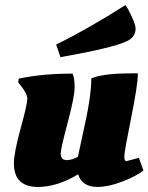

<svg xmlns="http://www.w3.org/2000/svg" viewBox="-20 -727 587 759"><path d="M516 -614Q516 -579 479 -563Q423 -537 219 -501L202 -551Q325 -611 476 -707Q487 -692 501.5 -660Q516 -628 516 -614ZM52 -401 54 -416Q145 -436 267 -436Q275 -419 275 -382Q275 -345 247.5 -242Q220 -139 220 -120Q220 -94 245 -94Q262 -94 288 -107Q291 -123 306 -191Q341 -342 341 -417Q387 -437 498 -437H525Q525 -392 498.5 -261Q472 -130 471.5 -110Q471 -90 480 -90L529 -103L547 -53Q518 -30 463 -9Q408 12 366 12Q304 12 289 -38Q206 12 130 12Q35 12 35 -81Q35 -123 61.5 -219Q88 -315 88 -337Q88 -359 52 -401Z"/></svg>

Font: Oleo Script
Style: Bold
Weight: 700
Designer: Soytutype
Foundry: Soytutype
Version: Version 1.002